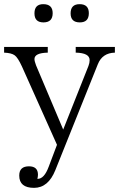

<svg xmlns="http://www.w3.org/2000/svg" viewBox="-21 -721 580 936"><path d="M-1 -492.2H211.9V-464.4Q147 -462.9 147 -433.1Q147 -422.9 154.8 -402.3L287.1 -89.4L410.2 -399.4Q416 -414.1 416 -428.2Q416 -462.9 348.1 -464.4V-492.2H539.1V-464.4Q478 -462.9 456.1 -408.2L249 107.9Q214.4 194.8 145 194.8Q72.8 194.8 72.8 134.8Q72.8 89.8 120.1 89.8Q164.1 89.8 164.1 130.9Q164.1 138.7 163.1 141.6L161.1 150.9Q194.3 152.3 216.8 90.8L256.8 -15.1L85.9 -397Q65.9 -440.4 50.8 -451.2Q35.2 -462.9 -1 -464.4ZM189.9 -700.7Q235.8 -700.7 235.8 -656.7Q235.8 -611.8 190.9 -611.8Q147 -611.8 147 -655.8Q147 -700.7 189.9 -700.7ZM367.2 -700.7Q412.1 -700.7 412.1 -656.7Q412.1 -611.8 368.2 -611.8Q323.2 -611.8 323.2 -655.8Q323.2 -700.7 367.2 -700.7Z"/></svg>

Font: I.Ming
Style: Regular
Weight: 400
Designer: Ichiten Fonts Project
Version: Version 6.11; Dec 27, 2019